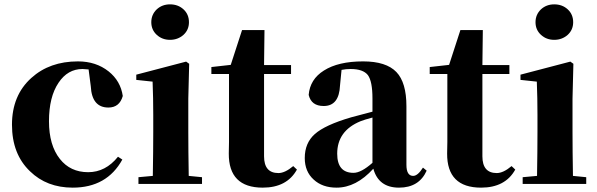

<svg xmlns="http://www.w3.org/2000/svg" viewBox="-20 -845 2742 882"><path d="M387 -526Q367 -528 359 -528Q291 -528 249 -465Q205 -400 205 -288Q205 -178 255 -115Q303 -54 385 -54Q465 -54 522 -125L542 -112Q471 17 314 17Q195 17 118 -58Q35 -137 35 -272Q35 -407 124 -487Q208 -563 338 -563Q421 -563 479 -517Q534 -473 544 -404Q529 -351 478 -351Q402 -351 397 -449Z M700 -685Q675 -708 675 -743Q675 -778 700 -802Q725 -825 761 -825Q798 -825 823 -802Q848 -779 848 -743Q848 -708 823 -685Q797 -662 761 -662Q725 -662 700 -685ZM908 -31V0H616V-31L682 -37Q684 -155 684 -238V-318Q684 -394 681 -470L606 -478V-502L835 -562L849 -552L845 -392V-238Q845 -153 847 -37Z M1344 -66Q1298 17 1187 17Q1030 17 1031 -140L1032 -193V-505H951V-537L1040 -547L1092 -707H1195L1193 -546H1317V-505H1193V-127Q1193 -50 1259 -50Q1289 -50 1327 -82Z M1691 -305Q1653 -295 1636 -288Q1529 -244 1529 -139Q1529 -51 1604 -51Q1639 -51 1691 -97ZM1493 -510 1477 -504ZM1940 -61Q1905 17 1813 17Q1719 17 1695 -70Q1616 17 1526 17Q1461 17 1421 -20Q1380 -57 1380 -119Q1380 -188 1426 -229Q1473 -271 1593 -306Q1621 -314 1691 -332V-393Q1691 -471 1670 -500Q1648 -528 1591 -528Q1569 -528 1549 -524L1542 -453Q1538 -358 1467 -358Q1410 -358 1398 -409Q1404 -481 1468 -521Q1534 -563 1648 -563Q1754 -563 1801 -514Q1847 -466 1847 -357V-88Q1847 -37 1878 -37Q1899 -37 1923 -75Z M2347 -66Q2301 17 2190 17Q2033 17 2034 -140L2035 -193V-505H1954V-537L2043 -547L2095 -707H2198L2196 -546H2320V-505H2196V-127Q2196 -50 2262 -50Q2292 -50 2330 -82Z M2465 -685Q2440 -708 2440 -743Q2440 -778 2465 -802Q2490 -825 2526 -825Q2563 -825 2588 -802Q2613 -779 2613 -743Q2613 -708 2588 -685Q2562 -662 2526 -662Q2490 -662 2465 -685ZM2673 -31V0H2381V-31L2447 -37Q2449 -155 2449 -238V-318Q2449 -394 2446 -470L2371 -478V-502L2600 -562L2614 -552L2610 -392V-238Q2610 -153 2612 -37Z"/></svg>

Font: Source Han Serif CN Heavy
Style: Regular
Weight: 900
Designer: Ryoko NISHIZUKA  (kana & ideographs); Frank Grießhammer (Latin, Greek & Cyrillic); Wenlong ZHANG  (bopomofo); Sandoll Co
Foundry: Adobe Systems Incorporated
Version: Version 1.000;PS 1;hotconv 16.6.53;makeotf.lib2.5.65590